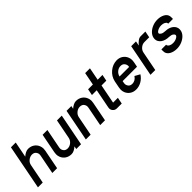

<svg xmlns="http://www.w3.org/2000/svg" viewBox="180 -1655 2658 2658"><g transform="rotate(-45 1509.0 -325.5)"><path d="M326.7 -473.6Q378.4 -473.1 415.8 -448Q453.1 -422.9 470.2 -380.4Q481.4 -353.5 481.4 -323.2Q481.4 -305.2 477.5 -286.1L421.9 0H328.1L383.8 -286.1Q385.7 -295.9 385.7 -305.2Q385.7 -332 366.9 -355.5Q348.1 -378.9 308.1 -379.9Q268.1 -378.9 235.8 -352.1Q203.6 -325.2 196.3 -286.1L140.6 0H46.9L174.3 -656.2H268.1L223.1 -424.8Q248.5 -447.3 274.9 -460.4Q301.3 -473.6 326.7 -473.6Z M888.2 -468.8H981.9L890.6 0H796.9L805.2 -43.9Q780.3 -21.5 753.9 -8.3Q727.5 4.9 702.1 4.9Q649.9 4.4 612.5 -20.8Q575.2 -45.9 558.1 -88.4Q547.4 -114.7 547.4 -145Q547.4 -163.1 551.3 -182.6L606.9 -468.8H700.7L645 -182.6Q643.1 -172.4 643.1 -162.6Q643.1 -136.2 661.9 -113Q680.7 -89.8 720.2 -88.9Q760.7 -89.8 792.7 -116.7Q824.7 -143.6 832.5 -182.6Z M1264.2 -473.6Q1315.9 -473.1 1353.3 -448Q1390.6 -422.9 1407.7 -380.4Q1418.9 -353.5 1418.9 -323.2Q1418.9 -305.2 1415 -286.1L1359.4 0H1265.6L1321.3 -286.1Q1323.2 -295.9 1323.2 -305.2Q1323.2 -332 1304.4 -355.5Q1285.6 -378.9 1245.6 -379.9Q1207 -379.9 1174.1 -352.5Q1141.1 -325.2 1133.8 -286.1L1078.1 0H984.4L1075.7 -468.8H1169.4L1160.6 -424.8Q1186 -447.3 1212.4 -460.4Q1238.8 -473.6 1264.2 -473.6Z M1611.8 -93.8H1705.6L1687.5 0H1593.8Q1554.7 0 1532.7 -27.8Q1516.1 -48.3 1516.1 -75.2Q1516.1 -84 1518.1 -93.8L1572.8 -375H1479L1497.6 -468.8H1591.3L1627.4 -656.2H1721.2L1685.1 -468.8H1778.8L1760.3 -375H1666.5Z M2042.5 -379.9Q2003.4 -379.9 1971.4 -353Q1939.5 -326.2 1930.7 -286.1H2118.2Q2120.1 -295.9 2120.1 -305.2Q2120.1 -332 2100.8 -356Q2081.5 -379.9 2042.5 -379.9ZM2197.3 -210.9H1916L1910.6 -182.6Q1908.7 -172.4 1908.7 -163.1Q1908.7 -136.2 1927.7 -112.5Q1946.8 -88.9 1985.8 -88.9Q2013.2 -88.9 2038.3 -103Q2063.5 -117.2 2081.1 -145.5L2156.7 -103.5Q2123 -51.8 2073 -23.4Q2022.9 4.9 1967.8 4.9Q1916 4.9 1878.4 -20.5Q1840.8 -45.9 1823.7 -88.4Q1813 -114.7 1813 -145Q1813 -163.1 1816.9 -182.6L1836.9 -286.1Q1854.5 -365.7 1917.7 -418.7Q1981 -471.7 2061 -473.6Q2112.8 -473.6 2150.1 -448.2Q2187.5 -422.9 2204.6 -380.4Q2215.8 -353.5 2215.8 -323.2Q2215.8 -305.2 2211.9 -286.1Z M2529.8 -473.6H2623.5L2605 -379.9H2511.2Q2472.2 -379.9 2439.5 -352.5Q2406.7 -325.2 2399.4 -286.1L2343.8 0H2250L2341.3 -468.8H2435.1L2421.9 -400.9Q2448.7 -433.6 2476.3 -453.6Q2503.9 -473.6 2529.8 -473.6Z M2939 -246.1Q2981.9 -210.4 2981.9 -161.1Q2981.9 -149.4 2979.5 -136.7Q2972.2 -97.7 2940.4 -65.4Q2908.7 -33.2 2862.5 -14.2Q2816.4 4.9 2764.6 4.9Q2706.5 4.9 2661.4 -18.8Q2616.2 -42.5 2606.9 -85.9Q2606.4 -90.3 2606 -98.6Q2605.5 -106.9 2605.2 -115.7Q2605 -124.5 2604.5 -130.9Q2604.5 -132.8 2605.5 -139.2V-141.6H2697.3L2699.2 -128.4Q2704.1 -113.3 2726.6 -101.1Q2749 -88.9 2782.7 -88.9Q2810.1 -88.9 2832.8 -96.7Q2855.5 -104.5 2869.9 -115.7Q2884.3 -127 2885.7 -136.7Q2886.2 -139.6 2886.2 -142.1Q2886.2 -158.2 2865.2 -172.9Q2844.2 -187.5 2803.2 -189Q2733.4 -189.9 2686 -223.1Q2640.1 -258.8 2640.1 -308.6Q2640.1 -319.8 2642.6 -332Q2650.4 -371.1 2681.9 -403.3Q2713.4 -435.5 2759.8 -454.6Q2806.2 -473.6 2857.9 -473.6Q2916 -473.6 2961.2 -450Q3006.3 -426.3 3015.1 -382.8Q3016.1 -378.4 3016.6 -370.1Q3017.1 -361.8 3017.3 -353Q3017.6 -344.2 3017.6 -338.4Q3017.6 -335.9 3016.6 -329.6V-327.1H2924.8L2922.9 -340.3Q2918.5 -355.5 2895.8 -367.7Q2873 -379.9 2839.4 -379.9Q2812 -379.9 2789.6 -372.1Q2767.1 -364.3 2752.7 -353Q2738.3 -341.8 2736.3 -332Q2735.8 -330.1 2735.8 -327.6Q2735.8 -312.5 2758.3 -298.3Q2780.8 -284.2 2822.3 -282.7Q2892.6 -281.7 2939 -246.1Z"/></g></svg>

Font: Lambda
Style: Italic
Weight: 400
Italic angle: -11°
Designer: GGBotNet
Version: 0.22